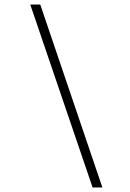

<svg xmlns="http://www.w3.org/2000/svg" viewBox="-20 -720 570 844"><path d="M430 104H387L113 -700H157Z"/></svg>

Font: Kulim Park ExtraLight
Style: Italic
Weight: 275
Italic angle: -8°
Designer: Noponies / Dale Sattler
Foundry: Noponies
Version: Version 1.000; ttfautohint (v1.8.3)